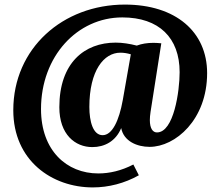

<svg xmlns="http://www.w3.org/2000/svg" viewBox="-20 -665 961 838"><path d="M385 153C454 153 524 135 586 100L562 53C510 80 458 92 409 92C271 92 159 -8 159 -189C159 -419 317 -589 514 -589C674 -589 764 -500 764 -350C764 -268 739 -87 665 -87C647 -87 634 -104 634 -141C634 -151 635 -162 637 -176L684 -476C673 -477 661 -478 650 -478C623 -478 598 -474 577 -466C546 -474 514 -479 485 -479C349 -479 239 -391 239 -197C239 -78 308 -23 383 -23C436 -23 485 -48 509 -106C520 -48 579 -24 633 -24C745 -24 884 -142 884 -346C884 -526 747 -645 525 -645C254 -645 38 -454 38 -184C38 36 207 153 385 153ZM428 -75C386 -75 370 -135 370 -198C370 -358 434 -435 505 -435C520 -435 534 -433 551 -428L516 -229C500 -139 470 -75 428 -75Z"/></svg>

Font: Caladea
Style: Bold Italic
Weight: 700
Italic angle: -9°
Designer: Carolina Giovagnoli and Andres Torresi
Foundry: Carolina Giovagnoli & Andres Torresi
Version: Version 1.001;hotconv 1.0.109;makeotfexe 2.5.65596